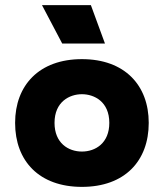

<svg xmlns="http://www.w3.org/2000/svg" viewBox="-20 -713 640 750"><path d="M300 -345C348 -345 407 -316 407 -233C407 -154 353 -121 300 -121C247 -121 193 -154 193 -233C193 -316 252 -345 300 -345ZM39 -233C39 -84 133 17 300 17C467 17 561 -84 561 -233C561 -380 467 -482 300 -482C133 -482 39 -380 39 -233ZM144 -693 223 -543H390L335 -693Z"/></svg>

Font: Kreadon Extra Bold
Style: Regular
Weight: 800
Designer: kohakuno
Foundry: StudioGnu
Version: Version 1.000;Glyphs 3.1.2 (3151)